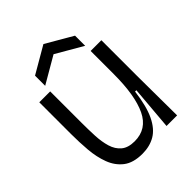

<svg xmlns="http://www.w3.org/2000/svg" viewBox="-204 -803 923 923"><g transform="rotate(-45 257.5 -342.0)"><path d="M219 13Q157 13 121.5 -14.5Q86 -42 69 -87.5Q52 -133 47.5 -187.5Q43 -242 43 -295V-513H117V-300Q117 -254 119 -210.5Q121 -167 131.5 -132Q142 -97 166.5 -76.5Q191 -56 235 -56Q318 -56 355 -133Q392 -210 392 -356V-513H465V-271L467 0H395L414 -224H405Q394 -135 369 -83Q344 -31 306.5 -9Q269 13 219 13ZM119 -549V-618L255 -697L391 -618V-549L255 -628Z"/></g></svg>

Font: Bricolage Grotesque 48pt Light
Style: Regular
Weight: 300
Designer: Mathieu Triay
Foundry: Atelier Triay
Version: Version 1.000; ttfautohint (v1.8.4.7-5d5b);gftools[0.9.32]